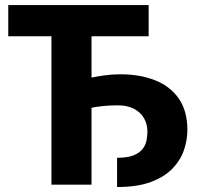

<svg xmlns="http://www.w3.org/2000/svg" viewBox="-20 -731 787 760"><path d="M274.4 -286.6V-407.2Q300.8 -414.6 330.8 -421.4Q360.8 -428.2 392.8 -432.6Q424.8 -437 456.1 -437Q533.7 -437 593.8 -413.3Q653.8 -389.6 687.7 -340.8Q721.7 -292 721.7 -216.8Q721.7 -177.7 708.5 -137.9Q695.3 -98.1 663.6 -64.7Q631.8 -31.2 578.1 -11Q524.4 9.3 443.4 9.3V-106.4Q485.8 -106.4 510 -116.7Q534.2 -127 545.7 -142.8Q557.1 -158.7 560.1 -176Q563 -193.4 563.5 -207Q564 -239.3 550 -263.2Q536.1 -287.1 510 -300.5Q483.9 -314 446.8 -314Q412.1 -314 384.5 -311Q356.9 -308.1 331.1 -302Q305.2 -295.9 274.4 -286.6ZM342.3 -710.9V0H183.6V-710.9ZM568.4 -710.9V-587.4H12.7V-710.9Z"/></svg>

Font: Roboto ExtraBold
Style: Regular
Weight: 800
Designer: Christian Robertson
Foundry: Google
Version: Version 3.009; 2024